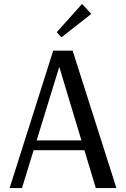

<svg xmlns="http://www.w3.org/2000/svg" viewBox="-20 -958 642 978"><path d="M29 0 251 -700H350L573 0H468L269 -660H295L92 0ZM126 -193V-243H438V-193ZM293 -768 269 -794 398 -938 445 -887Z"/></svg>

Font: Sutasoma
Style: Regular
Weight: 400
Designer: Izhar Fathurrohim, Akbar Rohmanto, Arusyal Khofiqoini
Foundry: Kiwari Kolektiv
Version: Version 1.102